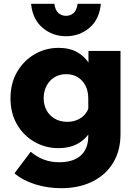

<svg xmlns="http://www.w3.org/2000/svg" viewBox="-20 -777 703 1007"><path d="M612 -74Q612 14 573 77.5Q534 141 464 175.5Q394 210 301 210Q229 210 164 189.5Q99 169 56 132L141 19Q173 46 210 60Q247 74 290 74Q339 74 373 58.5Q407 43 425 12.5Q443 -18 443 -63V-259Q443 -300 428 -328.5Q413 -357 387 -372.5Q361 -388 327 -388Q291 -388 264.5 -371Q238 -354 223.5 -325.5Q209 -297 209 -262Q209 -226 224.5 -198Q240 -170 268 -154Q296 -138 333 -138Q362 -138 386 -148.5Q410 -159 426.5 -178.5Q443 -198 448 -224L486 -208Q486 -151 463 -103.5Q440 -56 395.5 -28Q351 0 286 0Q219 0 161.5 -32.5Q104 -65 69.5 -124Q35 -183 35 -261Q35 -340 69.5 -399.5Q104 -459 161.5 -492.5Q219 -526 287 -526Q345 -526 385.5 -503Q426 -480 450 -440Q474 -400 479 -349H444V-510H612ZM326 -587Q256 -587 203.5 -631Q151 -675 143 -757H265Q270 -722 287 -708Q304 -694 326 -694Q349 -694 365.5 -708Q382 -722 387 -757H509Q501 -675 449 -631Q397 -587 326 -587Z"/></svg>

Font: Wix Madefor Display ExtraBold
Style: Regular
Weight: 800
Designer: Dalton Maag Ltd
Foundry: Dalton Maag Ltd
Version: Version 3.100